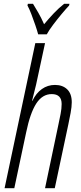

<svg xmlns="http://www.w3.org/2000/svg" viewBox="-20 -986 425 1006"><path d="M4 0 165 -760H216L169 -542Q159 -500 148 -458H150Q169 -498 199.5 -519.5Q230 -541 268 -541Q308 -541 332 -518Q356 -495 356 -450Q356 -427 350 -394.5Q344 -362 338 -334L267 0H216L286 -333Q292 -361 297.5 -389Q303 -417 303 -441Q303 -493 251 -493Q202 -493 170 -443.5Q138 -394 117 -292L55 0ZM180 -806Q175 -825 165 -854.5Q155 -884 144 -912.5Q133 -941 124 -957L126 -966H153Q165 -947 181 -919Q197 -891 211 -859Q235 -888 261.5 -916Q288 -944 316 -966H344L342 -957Q325 -939 302.5 -912Q280 -885 258.5 -856.5Q237 -828 225 -806Z"/></svg>

Font: Noto Sans ExtraCondensed Light
Style: Italic
Weight: 300
Width: 2
Italic angle: -12°
Designer: Monotype Design Team
Foundry: Monotype Imaging Inc.
Version: Version 2.013; ttfautohint (v1.8.4.7-5d5b)